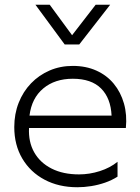

<svg xmlns="http://www.w3.org/2000/svg" viewBox="-20 -772 590 807"><path d="M305 15Q227 15 167.2 -16.8Q107.5 -48.5 73.8 -105.5Q40 -162.5 40 -238Q40 -293 58.5 -340Q77 -387 110.5 -421.8Q144 -456.5 188.8 -475.8Q233.5 -495 286 -495Q341.5 -495 385.2 -475.2Q429 -455.5 458.2 -420Q487.5 -384.5 501 -337Q514.5 -289.5 509 -234H102Q99 -175.5 123.8 -131.8Q148.5 -88 196.8 -63.5Q245 -39 312 -39Q356.5 -39 399.5 -52.8Q442.5 -66.5 474 -92V-29.5Q449.5 -14 421.2 -4.2Q393 5.5 363.5 10.2Q334 15 305 15ZM104 -286H449Q445.5 -359.5 404.8 -400.2Q364 -441 286 -441Q210.5 -441 161.8 -400.2Q113 -359.5 104 -286ZM252 -585 129 -752H189L283 -624L382 -752H443L313 -585Z"/></svg>

Font: Geologica-Sharp
Style: Regular
Weight: 100
Designer: Sindre Bremnes, Frode Helland
Foundry: Monokrom Skriftforlag AS
Version: Version 1.010;gftools[0.9.28]